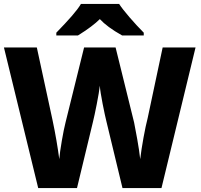

<svg xmlns="http://www.w3.org/2000/svg" viewBox="-24 -955 1019 975"><path d="M262 -775H372C422 -806 459 -834 483 -858C507 -832 544 -804 596 -775H706V-789C660 -835 601 -903 581 -935H387C367 -901 327 -856 262 -789ZM170 0H367L448 -336C457 -371 479 -480 483 -520C484 -486 509 -367 516 -340L598 0H796L969 -714H802L726 -356C713 -307 695 -208 688 -147C682 -205 664 -298 657 -333L563 -714H403L309 -334C298 -292 280 -189 277 -147C269 -208 258 -273 243 -344L163 -714H-4Z"/></svg>

Font: Kathrein 85 Heavy
Style: Regular
Weight: 900
Designer: Lazydogs Typefoundry, based on Open Sans by Ascender Corporation
Foundry: Lazydogs Typefoundry
Version: Version 1.003;PS 001.003;hotconv 1.0.88;makeotf.lib2.5.64775